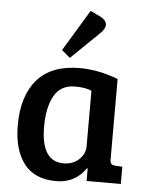

<svg xmlns="http://www.w3.org/2000/svg" viewBox="-55 -831 678 889"><g transform="rotate(5 283.5 -386.5)"><path d="M482 -483V-111Q482 -95 487.5 -89Q493 -83 507 -82L539 -80V0H380V-58L377 -59Q327 13 240 13Q138 13 89 -52Q40 -117 40 -230Q40 -366 106 -442Q172 -518 304 -518Q389 -518 482 -483ZM366 -159V-418Q338 -431 289 -431Q222 -431 192 -377Q162 -323 162 -234Q162 -72 266 -72Q310 -72 338 -98.5Q366 -125 366 -159ZM214 -594 330 -786 377 -764Q406 -748 406 -728Q406 -708 381 -685L253 -561Z"/></g></svg>

Font: Bree Serif
Style: Regular
Weight: 400
Designer: Veronika Burian, Jos Scaglione
Foundry: TypeTogether
Version: Version 1.001